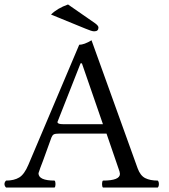

<svg xmlns="http://www.w3.org/2000/svg" viewBox="-20 -838 755 858"><path d="M263 -283H440L346 -555H340L238 -296Q237 -295 237 -292Q237 -283 263 -283ZM172 -119Q169 -112 160.5 -89Q152 -66 152 -64Q152 -31 224 -31Q228 -27 228 -15.5Q228 -4 224 0H7Q0 -7 0 -15.5Q0 -24 7 -31Q43 -31 66 -45Q89 -59 107 -102L334 -638Q356 -638 389 -658L595 -86Q607 -53 629 -42Q651 -31 685 -31Q690 -26 690 -15.5Q690 -5 685 0H440Q436 -4 436 -15.5Q436 -27 440 -31Q516 -31 516 -61Q516 -64 514 -72L456 -241H245Q227 -241 220.5 -237.5Q214 -234 210 -224ZM284 -818 405 -734Q420 -723 420 -715Q420 -707 415.5 -702.5Q411 -698 400.5 -698Q390 -698 362 -710L208 -773Q236 -801 284 -818Z"/></svg>

Font: Ponomar Unicode TT
Style: Regular
Weight: 400
Designer: Vladislav V. Dorosh, Yuri A.W. Shardt, Nikita Simmons, Aleksandr Andreev
Foundry: Ponomar Project
Version: 1.1